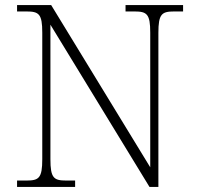

<svg xmlns="http://www.w3.org/2000/svg" viewBox="-20 -734 778 754"><path d="M47 0H275V-25H240C191 -25 178 -35 178 -109V-637L567 0H602V-605C602 -679 615 -689 664 -689H699V-714H473V-689H508C557 -689 570 -679 570 -606V-77L181 -714H47V-689H84C133 -689 146 -679 146 -606V-109C146 -35 133 -25 84 -25H47Z"/></svg>

Font: Noto Serif Sinhala ExtraLight
Style: Regular
Weight: 200
Designer: Jelle Bosma - Monotype Design Team
Foundry: Monotype Imaging Inc.
Version: Version 2.007